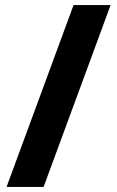

<svg xmlns="http://www.w3.org/2000/svg" viewBox="-20 -738 463 762"><path d="M153 4H6L272 -718H419Z"/></svg>

Font: Noto Sans UI ExtraBold
Style: Regular
Weight: 800
Designer: Monotype Design Team
Foundry: Monotype Imaging Inc.
Version: Version 1.001